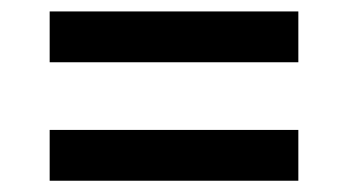

<svg xmlns="http://www.w3.org/2000/svg" viewBox="-20 -476 605 334"><path d="M66.4 -250V-161.6H499V-250ZM66.4 -456.1V-367.7H499V-456.1Z"/></svg>

Font: Estedad SemiBold
Style: Regular
Weight: 600
Designer: Amin Abedi
Version: Version 7.3